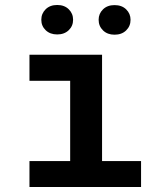

<svg xmlns="http://www.w3.org/2000/svg" viewBox="-20 -747 640 767"><path d="M97.7 -528.3V-424.3H260.3V-103.5H97.7V0H543.5V-103.5H387.7V-528.3ZM145 -668Q145 -643.1 162.6 -626.2Q180.2 -609.4 208.5 -609.4Q236.8 -609.4 254.4 -626.2Q272 -643.1 272 -668Q272 -692.9 254.6 -710Q237.3 -727.1 208.5 -727.1Q179.7 -727.1 162.4 -710Q145 -692.9 145 -668ZM374 -668Q374 -642.6 391.6 -625.5Q409.2 -608.4 437.5 -608.4Q466.3 -608.4 483.9 -625.5Q501.5 -642.6 501.5 -668Q501.5 -692.4 484.1 -709.5Q466.8 -726.6 437.5 -726.6Q408.7 -726.6 391.4 -709.5Q374 -692.4 374 -668Z"/></svg>

Font: Roboto Mono SemiBold
Style: Regular
Weight: 600
Monospace: yes
Designer: Google
Version: Version 3.000